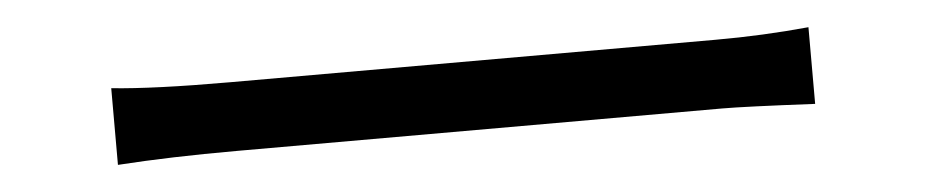

<svg xmlns="http://www.w3.org/2000/svg" viewBox="-24 -493 1047 217"><g transform="rotate(-5 500.0 -384.5)"><path d="M239 -423H789Q843 -423 895 -428V-341Q815 -345 790 -345H239Q164 -345 104 -341V-428Q152 -423 239 -423Z"/></g></svg>

Font: Sinter Normal
Style: Regular
Weight: 350
Foundry: Adobe & rsms
Version: Version 1.000